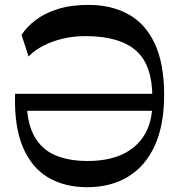

<svg xmlns="http://www.w3.org/2000/svg" viewBox="-20 -761 738 791"><path d="M339 10.2Q245.1 10.2 177.1 -30.6Q109.1 -71.3 73.6 -156.5Q38 -241.7 42.1 -374.6H617.8V-304.6H66.8L89.9 -336.6Q92.3 -251.4 122 -198.6Q151.7 -145.7 207.1 -121.7Q262.6 -97.8 341.6 -97.8Q425.1 -97.8 484.6 -125.4Q544 -153 575.8 -206.4Q607.6 -259.9 607.6 -335.8V-361.1Q607.6 -492.3 541.4 -551.5Q475.2 -610.7 339.6 -612.1Q286.4 -613.1 240.1 -602.1Q193.7 -591 157.5 -572.1Q121.3 -553.1 97.7 -528.3L68.7 -617.1Q90.3 -650.9 127.6 -678.9Q164.8 -707 218.8 -723.9Q272.9 -740.8 344.6 -740.8Q440.6 -740.8 510.6 -701.2Q580.7 -661.7 618.4 -579.7Q656.2 -497.7 656.2 -370.1Q656.2 -245.4 617.6 -160.9Q579 -76.3 507.7 -33.1Q436.4 10.2 339 10.2Z"/></svg>

Font: Savate ExtraLight
Style: Regular
Weight: 200
Designer: Max Esnée
Foundry: Plomb Type
Version: Version 2.000